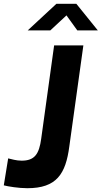

<svg xmlns="http://www.w3.org/2000/svg" viewBox="-39 -981 535 1011"><path d="M400 -742H246L178 -251C167 -169 143 -135 75 -135C46 -135 22 -143 4 -147L-19 -5C4 1 59 10 105 10C259 10 307 -65 326 -210ZM476 -821 363 -961H258L107 -821H226L311 -900L368 -821Z"/></svg>

Font: Cheyenne Sans
Style: Bold Italic
Weight: 700
Italic angle: -8.13011°
Designer: The Public Sans project authors (U.S. Web Design System), Libre Franklin designed by Pablo Impallari and Rodrigo Fuenzal
Foundry: The Cheyenne Sans Project Authors
Version: Version 2.007